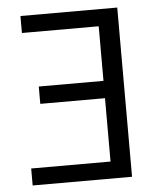

<svg xmlns="http://www.w3.org/2000/svg" viewBox="-50 -721 641 765"><g transform="rotate(-5 270.5 -338.5)"><path d="M447.3 0H49.8V-67.9H367.2V-321.3H108.4V-390.6H367.2V-608.9H60.1V-676.8H447.3Z"/></g></svg>

Font: Akatab
Style: Regular
Weight: 400
Designer: SIL Global
Foundry: SIL Global
Version: Version 4.100